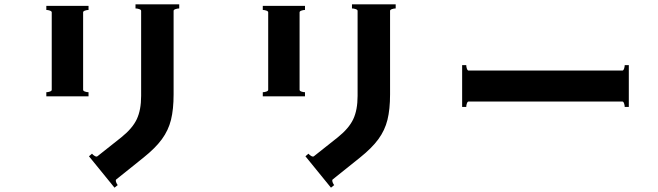

<svg xmlns="http://www.w3.org/2000/svg" viewBox="-20 -776 3040 887"><path d="M517 53Q515 54 515 58Q515 63 518 69.5Q521 76 524 79L509 91L391 -54L405 -66Q410 -60 417.5 -55.5Q425 -51 430 -54L541 -142Q592 -183 612 -225.5Q632 -268 632 -333V-726Q632 -731 623 -734Q614 -737 606 -737V-756H808V-737Q800 -737 791 -734Q782 -731 782 -726V-340Q782 -271 770 -222.5Q758 -174 728 -133Q698 -92 643 -48ZM194 -730V-749H389V-730Q381 -730 372.5 -727Q364 -724 364 -719V-361Q364 -356 372.5 -353Q381 -350 389 -350V-331H194V-350Q202 -350 210.5 -353Q219 -356 219 -361V-719Q219 -724 210.5 -727Q202 -730 194 -730Z M1517 53Q1515 54 1515 58Q1515 63 1518 69.5Q1521 76 1524 79L1509 91L1391 -54L1405 -66Q1410 -60 1417.5 -55.5Q1425 -51 1430 -54L1541 -142Q1592 -183 1612 -225.5Q1632 -268 1632 -333V-726Q1632 -731 1623 -734Q1614 -737 1606 -737V-756H1808V-737Q1800 -737 1791 -734Q1782 -731 1782 -726V-340Q1782 -271 1770 -222.5Q1758 -174 1728 -133Q1698 -92 1643 -48ZM1194 -730V-749H1389V-730Q1381 -730 1372.5 -727Q1364 -724 1364 -719V-361Q1364 -356 1372.5 -353Q1381 -350 1389 -350V-331H1194V-350Q1202 -350 1210.5 -353Q1219 -356 1219 -361V-719Q1219 -724 1210.5 -727Q1202 -730 1194 -730Z M2866 -475H2885V-282H2866Q2866 -290 2863 -298.5Q2860 -307 2855 -307H2145Q2140 -307 2137 -298.5Q2134 -290 2134 -282H2115V-475H2134Q2134 -467 2137 -458.5Q2140 -450 2145 -450H2855Q2860 -450 2863 -458.5Q2866 -467 2866 -475Z"/></svg>

Font: Aoboshi One
Style: Regular
Weight: 400
Designer: IKIMOJI
Foundry: Natsumi Matsuba
Version: Version 1.000; ttfautohint (v1.8.3)